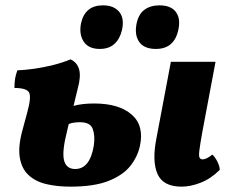

<svg xmlns="http://www.w3.org/2000/svg" viewBox="-20 -689 865 718"><path d="M243 9Q194 9 153.5 -0.5Q113 -10 87 -34Q61 -58 54 -100Q47 -142 65 -206L82 -269Q98 -327 88.5 -343.5Q79 -360 34 -360Q34 -380 36.5 -395Q39 -410 45 -426Q73 -427 108.5 -432Q144 -437 179.5 -446Q215 -455 244 -467Q269 -455 276 -429Q283 -403 271 -359L255 -293Q287 -302 332 -302Q425 -302 472.5 -260.5Q520 -219 503 -142Q494 -102 467 -68Q440 -34 386 -12.5Q332 9 243 9ZM659 9Q590 9 569 -38.5Q548 -86 565 -172L619 -458H786L736 -192Q728 -147 725.5 -126Q723 -105 726.5 -99Q730 -93 738 -93Q752 -93 774 -111Q784 -102 792.5 -85.5Q801 -69 802 -54Q769 -21 731 -6Q693 9 659 9ZM232 -204Q211 -122 219.5 -89.5Q228 -57 261 -57Q317 -57 331 -146Q336 -183 326.5 -207.5Q317 -232 279 -232Q270 -232 257.5 -230.5Q245 -229 237 -225ZM563 -506Q520 -506 501.5 -531Q483 -556 490 -597Q497 -635 519.5 -652Q542 -669 576 -669Q619 -669 637.5 -644.5Q656 -620 647 -578Q632 -506 563 -506ZM353 -506Q311 -506 293 -533.5Q275 -561 283 -602Q298 -669 365 -669Q406 -669 426 -644.5Q446 -620 436 -576Q428 -543 407.5 -524.5Q387 -506 353 -506Z"/></svg>

Font: Vollkorn ExtraBold
Style: Italic
Weight: 800
Italic angle: -11°
Designer: Friedrich Althausen
Foundry: Friedrich Althausen
Version: Version 5.000; ttfautohint (v1.8.3)